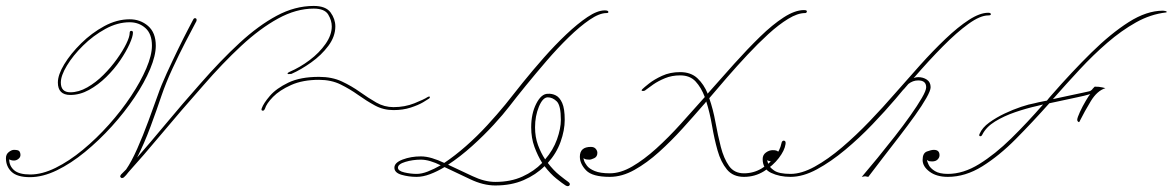

<svg xmlns="http://www.w3.org/2000/svg" viewBox="-106 -587 3952 647"><path d="M545 -521Q548 -527 553 -525.5Q558 -524 556 -516Q541 -488 519 -445.5Q497 -403 475 -355.5Q453 -308 438 -264Q423 -219 401.5 -161Q380 -103 356 -56Q399 -105 453 -170Q507 -235 569 -305Q638 -384 701.5 -442.5Q765 -501 826.5 -534Q888 -567 951 -567Q992 -567 1008 -545Q1024 -523 1024 -498Q1024 -464 1000.5 -432.5Q977 -401 942.5 -376.5Q908 -352 876 -338Q863 -336 863 -339Q863 -342 870 -345Q905 -360 937.5 -384.5Q970 -409 991 -439Q1012 -469 1012 -498Q1012 -518 1000 -538Q988 -558 951 -558Q892 -558 831 -524.5Q770 -491 707 -432.5Q644 -374 579 -299Q503 -213 439 -136.5Q375 -60 327 -7Q319 4 311 11Q307 13 305 13Q304 13 304 13Q304 13 304 13Q301 12 299.5 9Q298 6 302 1Q310 -7 319 -16Q337 -42 356.5 -86Q376 -130 394 -179Q412 -228 426 -267Q437 -299 456 -340.5Q475 -382 494.5 -422Q514 -462 528.5 -489.5Q543 -517 545 -521ZM331 -522Q367 -522 393 -499.5Q419 -477 419 -433Q419 -400 400 -354.5Q381 -309 347.5 -259Q314 -209 271 -161.5Q228 -114 180.5 -75Q133 -36 85.5 -13Q38 10 -5 10Q-48 10 -67 -8Q-86 -26 -86 -54Q-86 -67 -76.5 -74.5Q-67 -82 -59 -82Q-44 -82 -40.5 -77Q-37 -72 -37 -65Q-37 -57 -44 -51.5Q-51 -46 -59 -46Q-66 -46 -70.5 -48Q-75 -50 -75 -50Q-75 -28 -58.5 -13.5Q-42 1 -4 1Q36 1 81.5 -21.5Q127 -44 173 -82Q219 -120 261 -167Q303 -214 335.5 -263Q368 -312 387 -356.5Q406 -401 406 -433Q406 -473 384 -492.5Q362 -512 331 -512Q290 -512 249 -489.5Q208 -467 174 -433.5Q140 -400 119.5 -366Q99 -332 99 -309Q99 -276 131 -276Q159 -276 188 -292.5Q217 -309 242.5 -334.5Q268 -360 288 -388Q308 -416 319.5 -439.5Q331 -463 331 -476Q331 -483 336.5 -483Q342 -483 342 -477Q342 -464 330.5 -438.5Q319 -413 299 -383.5Q279 -354 252 -327.5Q225 -301 194 -284Q163 -267 131 -267Q89 -267 89 -309Q89 -335 110.5 -370.5Q132 -406 167.5 -441Q203 -476 245.5 -499Q288 -522 331 -522Z M969 -328Q1013 -328 1046 -312.5Q1079 -297 1107 -277Q1135 -257 1162 -241.5Q1189 -226 1220 -226Q1258 -226 1290.5 -239Q1323 -252 1335 -260Q1339 -262 1340 -262Q1342 -262 1342.5 -259.5Q1343 -257 1340 -255Q1336 -252 1320 -242.5Q1304 -233 1278 -224.5Q1252 -216 1220 -216Q1186 -216 1157.5 -231.5Q1129 -247 1101 -267Q1073 -287 1041.5 -302.5Q1010 -318 969 -318Q914 -318 875 -300.5Q836 -283 814 -260.5Q792 -238 787 -221Q784 -214 780 -214Q773 -214 776 -222Q782 -239 803.5 -264Q825 -289 865.5 -308.5Q906 -328 969 -328Z M1932 -552Q1943 -552 1944 -547.5Q1945 -543 1938 -543Q1914 -543 1881 -520.5Q1848 -498 1810.5 -461.5Q1773 -425 1736 -382Q1699 -339 1666 -298.5Q1633 -258 1610 -228Q1591 -203 1558 -167Q1525 -131 1485 -95Q1445 -59 1404 -32Q1445 -13 1486 6.5Q1527 26 1563 26Q1615 26 1654.5 8Q1694 -10 1721 -38Q1706 -62 1695 -92Q1684 -122 1684 -158Q1684 -204 1701 -237.5Q1718 -271 1740 -271Q1754 -272 1767 -265.5Q1780 -259 1788.5 -240Q1797 -221 1797 -183Q1797 -148 1783 -109Q1769 -70 1740 -38Q1759 -13 1779 3Q1799 19 1809 26Q1817 32 1813 37.5Q1809 43 1800 38Q1789 31 1769 15Q1749 -1 1729 -27Q1700 2 1658.5 20Q1617 38 1563 38Q1522 38 1477.5 16.5Q1433 -5 1392 -24Q1367 -9 1343 0Q1319 9 1298 9Q1271 9 1247 2Q1223 -5 1223 -22Q1223 -39 1251 -49.5Q1279 -60 1312 -60Q1330 -60 1350 -54Q1370 -48 1391 -38Q1427 -62 1464.5 -95Q1502 -128 1536 -165Q1570 -202 1597 -235Q1622 -267 1655.5 -308.5Q1689 -350 1726.5 -392.5Q1764 -435 1802 -471Q1840 -507 1873.5 -529.5Q1907 -552 1932 -552ZM1697 -158Q1697 -125 1707 -98Q1717 -71 1731 -50Q1758 -81 1771 -117.5Q1784 -154 1784 -183Q1784 -232 1770 -245.5Q1756 -259 1740 -259Q1723 -259 1710 -227.5Q1697 -196 1697 -158ZM1235 -22Q1235 -11 1256.5 -6Q1278 -1 1298 -1Q1315 -1 1335.5 -9Q1356 -17 1379 -30Q1361 -39 1344 -44Q1327 -49 1312 -49Q1285 -49 1260 -41.5Q1235 -34 1235 -22Z M2186 -344Q2222 -344 2244 -323.5Q2266 -303 2279 -271L2280 -273Q2324 -323 2368.5 -372.5Q2413 -422 2455 -463Q2497 -504 2535 -528.5Q2573 -553 2603 -553Q2614 -553 2613 -548Q2612 -543 2607 -543Q2582 -543 2550 -523.5Q2518 -504 2483 -472Q2448 -440 2412.5 -402Q2377 -364 2344 -326Q2311 -288 2284 -256Q2297 -219 2305 -175Q2313 -131 2323 -92Q2333 -53 2350.5 -28Q2368 -3 2401 -3Q2433 -3 2460 -19Q2487 -35 2505 -58.5Q2523 -82 2527 -103Q2529 -114 2536 -113Q2543 -112 2541 -101Q2538 -80 2518.5 -54.5Q2499 -29 2468.5 -10Q2438 9 2401 9Q2364 9 2343.5 -16Q2323 -41 2312 -80Q2301 -119 2293.5 -163Q2286 -207 2274 -245Q2269 -238 2264 -233Q2232 -196 2194 -154Q2156 -112 2115 -75Q2074 -38 2032 -14.5Q1990 9 1949 9Q1890 9 1869 -13Q1848 -35 1848 -59Q1848 -92 1885 -92Q1896 -92 1901.5 -85.5Q1907 -79 1907 -72Q1907 -59 1896.5 -54Q1886 -49 1880 -49Q1869 -49 1864.5 -51.5Q1860 -54 1860 -54Q1860 -54 1862 -46.5Q1864 -39 1872 -28.5Q1880 -18 1898.5 -10.5Q1917 -3 1949 -3Q1985 -3 2024.5 -26Q2064 -49 2105.5 -86.5Q2147 -124 2188 -169.5Q2229 -215 2269 -260Q2257 -292 2238 -312.5Q2219 -333 2186 -333Q2158 -333 2135 -323.5Q2112 -314 2095.5 -302.5Q2079 -291 2070 -284Q2066 -280 2059.5 -280.5Q2053 -281 2059 -287Q2064 -292 2081 -305.5Q2098 -319 2125 -331.5Q2152 -344 2186 -344Z M2942 -289Q2940 -286 2938 -285Q2926 -271 2912 -254Q2878 -214 2834 -168Q2790 -122 2742 -82Q2694 -42 2647 -16.5Q2600 9 2558 9Q2521 9 2492.5 -4.5Q2464 -18 2464 -51Q2464 -65 2475 -73Q2486 -81 2498 -81Q2512 -81 2516 -76Q2520 -71 2520 -64Q2520 -53 2512 -48Q2504 -43 2498 -43Q2489 -43 2484 -45Q2479 -47 2479 -47Q2479 -47 2482.5 -35.5Q2486 -24 2502.5 -12.5Q2519 -1 2558 -1Q2595 -1 2639.5 -25.5Q2684 -50 2731.5 -90.5Q2779 -131 2824.5 -178.5Q2870 -226 2909 -271Q2951 -319 2994.5 -367.5Q3038 -416 3080 -456Q3122 -496 3159 -520Q3196 -544 3224 -544Q3233 -544 3233 -539Q3233 -535 3224 -535Q3197 -535 3157.5 -506.5Q3118 -478 3071 -430.5Q3024 -383 2973 -324Q2980 -327 2988 -327Q3005 -327 3017.5 -318.5Q3030 -310 3030 -293Q3030 -282 3015.5 -256.5Q3001 -231 2977 -197.5Q2953 -164 2924.5 -127Q2896 -90 2868.5 -54.5Q2841 -19 2820 9L2809 7L2798 9Q2822 -19 2851 -54.5Q2880 -90 2909 -127Q2938 -164 2962 -198Q2986 -232 3000.5 -257Q3015 -282 3015 -293Q3015 -316 2988 -316Q2970 -316 2955 -304Q2949 -297 2942 -289Z M3584 -295Q3598 -295 3608.5 -292.5Q3619 -290 3619 -290Q3591 -281 3570 -246.5Q3549 -212 3532 -178Q3531 -174 3527.5 -176.5Q3524 -179 3524 -183Q3524 -190 3533 -209.5Q3542 -229 3553 -247.5Q3564 -266 3568 -270Q3553 -265 3514 -257Q3475 -249 3430 -239Q3373 -175 3317 -118.5Q3261 -62 3204 -26.5Q3147 9 3088 9Q3050 9 3026.5 -8.5Q3003 -26 3003 -48Q3003 -71 3017.5 -76.5Q3032 -82 3041 -82Q3060 -82 3060 -64Q3060 -56 3053.5 -49.5Q3047 -43 3035 -43Q3025 -43 3021.5 -45.5Q3018 -48 3018 -48Q3018 -43 3023.5 -31.5Q3029 -20 3044.5 -10.5Q3060 -1 3088 -1Q3140 -1 3193.5 -34Q3247 -67 3301.5 -120.5Q3356 -174 3409 -235Q3399 -232 3389 -230Q3353 -222 3315 -209Q3277 -196 3247 -177.5Q3217 -159 3204 -133Q3201 -127 3196.5 -128Q3192 -129 3195 -136Q3204 -157 3227.5 -174Q3251 -191 3279.5 -204.5Q3308 -218 3335 -227Q3362 -236 3380 -239Q3383 -240 3394.5 -242.5Q3406 -245 3422 -248Q3428 -256 3437 -266Q3506 -345 3571.5 -409.5Q3637 -474 3697.5 -512.5Q3758 -551 3813 -551Q3816 -551 3817 -550.5Q3818 -550 3820 -550Q3822 -550 3825 -548Q3828 -546 3823 -545Q3771 -539 3722 -511.5Q3673 -484 3625.5 -443Q3578 -402 3532.5 -353Q3487 -304 3442 -253Q3468 -259 3495.5 -264.5Q3523 -270 3542.5 -274.5Q3562 -279 3563 -279Q3569 -280 3574 -285Q3575 -287 3579 -291Q3583 -295 3583 -295Z"/></svg>

Font: Kapakana Light
Style: Regular
Weight: 300
Designer: Kyosuke Nagai
Version: Version 1.000